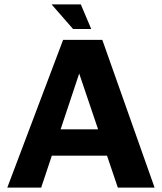

<svg xmlns="http://www.w3.org/2000/svg" viewBox="-20 -847 731 867"><path d="M13 0 265 -667H442L678 0H512L299 -629L378 -636L166 0ZM155 -144 188 -263H491L506 -144ZM310 -716 213 -827H345L392 -716Z"/></svg>

Font: Maven Pro
Style: Bold
Weight: 700
Designer: Joe Prince
Foundry: Joe Prince
Version: Version 2.103